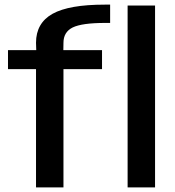

<svg xmlns="http://www.w3.org/2000/svg" viewBox="-20 -809 756 829"><path d="M135.5 0H254V-510.5H420.5V-592.5H253.5L254 -624C254 -655 267 -677 294 -690.5C321 -703.5 367.5 -710 434 -710H455.5V-789H432C329.5 -789 255 -776 207 -749.5C159.5 -723 135.5 -681 135.5 -624.5L136.5 -592.5H14.5V-510.5H135.5ZM531 0H649.5V-785H531Z"/></svg>

Font: Anybody Medium
Style: Regular
Weight: 500
Designer: Tyler Finck
Foundry: Etcetera Type Company
Version: Version 1.110